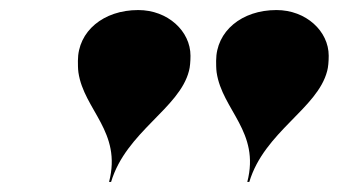

<svg xmlns="http://www.w3.org/2000/svg" viewBox="-20 -780 674 382"><path d="M631 -639C633 -646 634 -658 634 -669C634 -718 589 -760 530 -760C461 -760 410 -718 410 -659C410 -653 410 -643 411 -636C422 -561 498 -518 472 -418H476C506 -518 612 -564 631 -639ZM356 -639C358 -646 359 -658 359 -669C359 -718 314 -760 255 -760C186 -760 135 -718 135 -659C135 -653 135 -643 136 -636C147 -561 223 -518 197 -418H201C231 -518 337 -564 356 -639Z"/></svg>

Font: Bodoni* 48pt Fatface
Style: Italic
Weight: 900
Italic angle: -13°
Version: Version 2.3